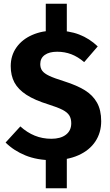

<svg xmlns="http://www.w3.org/2000/svg" viewBox="-20 -850 588 1031"><path d="M338.8 -3.8V161H225.8V3.4ZM338.8 -830V-672.4L225.8 -668.6V-830ZM275.6 -686Q349.8 -686 405.2 -664.6Q460.6 -643.2 504.8 -600.8L432 -516.4Q398 -545.4 362.7 -558.8Q327.4 -572.2 286.8 -572.2Q244.6 -572.2 220.4 -554.9Q196.2 -537.6 196.2 -506Q196.2 -484.2 207 -469.8Q217.8 -455.4 244.3 -442.8Q270.8 -430.2 326 -413Q393.2 -391.6 435.8 -365.3Q478.4 -339 500.9 -298.8Q523.4 -258.6 523.4 -199.2Q523.4 -137.6 491.9 -90.2Q460.4 -42.8 401 -16.3Q341.6 10.2 260.4 10.2Q179.6 10.2 116.9 -15.3Q54.2 -40.8 10 -84.6L89.2 -171.2Q125.4 -138.4 166.7 -121.6Q208 -104.8 255.8 -104.8Q305.6 -104.8 334.1 -126.8Q362.6 -148.8 362.6 -187.8Q362.6 -213 352.2 -229.9Q341.8 -246.8 315.9 -260.2Q290 -273.6 240.4 -289.2Q166.4 -312 121.9 -340.9Q77.4 -369.8 57.5 -407.1Q37.6 -444.4 37.6 -494.8Q37.6 -551.8 68.2 -595.2Q98.8 -638.6 153.1 -662.3Q207.4 -686 275.6 -686Z"/></svg>

Font: Firava
Style: Regular
Weight: 400
Designer: Carrois Corporate & Edenspiekermann AG
Foundry: Greg Finn Gibson
Version: Version 5.000